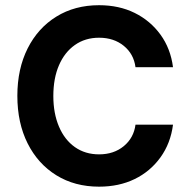

<svg xmlns="http://www.w3.org/2000/svg" viewBox="-20 -705 705 738"><path d="M360.8 12.5Q267.5 12.5 196.7 -31.2Q125.8 -75 86.2 -153.8Q46.7 -232.5 46.7 -336.7Q46.7 -440 86.2 -518.8Q125.8 -597.5 196.7 -641.2Q267.5 -685 360.8 -685Q437.5 -685 497.5 -655.4Q557.5 -625.8 596.7 -572.1Q635.8 -518.3 645 -446.7H500.8Q494.2 -497.5 455.8 -528.8Q417.5 -560 360.8 -560Q307.5 -560 267.9 -532.1Q228.3 -504.2 206.7 -454.2Q185 -404.2 185 -335.8Q185 -269.2 206.7 -218.3Q228.3 -167.5 267.9 -139.6Q307.5 -111.7 360.8 -111.7Q417.5 -111.7 455.8 -143.3Q494.2 -175 500.8 -225.8H645Q635.8 -154.2 596.7 -100Q557.5 -45.8 497.5 -16.7Q437.5 12.5 360.8 12.5Z"/></svg>

Font: Funnel Sans
Style: Bold
Weight: 700
Designer: NORD ID, Kristian Moeller
Foundry: Dicotype
Version: Version 1.000